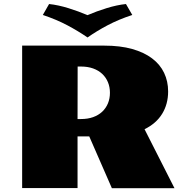

<svg xmlns="http://www.w3.org/2000/svg" viewBox="-20 -958 951 978"><path d="M425.8 -767.1Q378.4 -799.8 323.2 -829.1Q268.1 -858.4 198.2 -881.8L230 -937.5Q253.4 -935.1 278.3 -929.7Q303.2 -924.3 328.4 -916.5Q353.5 -908.7 378.2 -899.7Q402.8 -890.6 425.8 -880.9Q448.2 -890.6 473.1 -899.7Q498 -908.7 523.2 -916.5Q548.3 -924.3 573.2 -929.7Q598.1 -935.1 621.6 -937.5L653.8 -881.8Q583 -858.4 528.1 -829.3Q473.1 -800.3 425.8 -767.1ZM92.8 -725.6H511.2Q592.3 -725.6 653.1 -708.5Q713.9 -691.4 754.6 -660.6Q795.4 -629.9 815.9 -586.9Q836.4 -543.9 836.4 -492.2Q836.4 -428.2 806.2 -378.7Q775.9 -329.1 716.3 -299.8L868.7 0.5H549.8L434.6 -263.2H375V0H92.8ZM392.1 -351.6Q426.8 -351.6 454.1 -361.3Q481.4 -371.1 500.5 -388.9Q519.5 -406.7 529.8 -431.4Q540 -456.1 540 -485.4Q540 -514.6 529.8 -539.3Q519.5 -564 500.5 -581.8Q481.4 -599.6 454.1 -609.4Q426.8 -619.1 392.1 -619.1H375.5L375 -351.6Z"/></svg>

Font: Poller One
Style: Regular
Weight: 400
Designer: Yvonne Schttler
Foundry: Yvonne Schttler
Version: Version 1.002